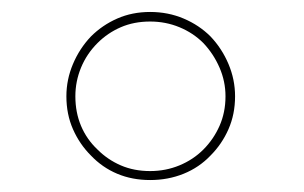

<svg xmlns="http://www.w3.org/2000/svg" viewBox="-20 -603 509 321"><path d="M332 -343Q351 -362 362 -387Q373 -412 373 -442Q373 -470 362 -496Q351 -522 332 -542Q313 -561 287 -572Q261 -583 231 -583Q201 -583 176 -572Q151 -561 132 -542Q113 -522 102 -496Q91 -470 91 -442Q91 -412 102 -387Q113 -362 132 -343Q151 -323 176 -312.5Q201 -302 231 -302Q261 -302 287 -312.5Q313 -323 332 -343ZM143 -353Q125 -370 115.5 -392.5Q106 -415 106 -442Q106 -467 115.5 -490Q125 -513 143 -531Q160 -548 182 -557.5Q204 -567 231 -567Q257 -567 280 -557.5Q303 -548 320 -531Q337 -513 347 -490Q357 -467 357 -442Q357 -415 347 -392.5Q337 -370 320 -353Q303 -336 280 -326.5Q257 -317 231 -317Q204 -317 182 -326.5Q160 -336 143 -353Z"/></svg>

Font: Josefin Slab ExtraLight
Style: Regular
Weight: 250
Designer: Santiago Orozco
Foundry: Typemade
Version: Version 2.000